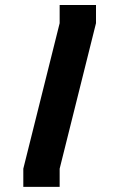

<svg xmlns="http://www.w3.org/2000/svg" viewBox="-20 -728 465 748"><path d="M212.4 -708.5H354V-637.7L212.4 -70.8V0H70.8V-70.8L212.4 -637.7Z"/></svg>

Font: Blazma
Style: Regular
Weight: 400
Designer: GGBotNet
Version: 1.00